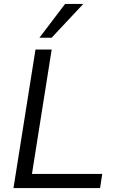

<svg xmlns="http://www.w3.org/2000/svg" viewBox="-20 -957 583 977"><path d="M48.6 0 160.6 -705H243L142.6 -71.9H500.3L489.2 0ZM180.6 -765 311.1 -936.9H403.8L242.6 -765Z"/></svg>

Font: Nunito Sans 12pt ExtraLight
Style: Italic
Weight: 200
Italic angle: -9°
Designer: Vernon Adams
Foundry: Vernon Adams
Version: Version 3.101;gftools[0.9.27]